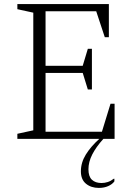

<svg xmlns="http://www.w3.org/2000/svg" viewBox="-20 -680 651 940"><path d="M65 0V-25L143 -42V-618L65 -635V-660H513V-498H493L451 -625H203V-358H385L410 -441H430V-242H410L385 -323H203V-35H479L521 -172H541V0H486Q450 40 431.5 76.5Q413 113 413 149Q413 184 430 200Q447 216 477 216Q493 216 508 211Q523 206 537 195H540V208Q530 222 510 231Q490 240 464 240Q426 240 401 219.5Q376 199 376 159Q376 116 400 77Q424 38 466 0Z"/></svg>

Font: Spectral SC ExtraLight
Style: Regular
Weight: 275
Designer: Jean-Baptiste Levee
Foundry: Production Type
Version: Version 2.001